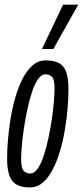

<svg xmlns="http://www.w3.org/2000/svg" viewBox="-20 -810 362 840"><path d="M111 10Q76.5 10 54.3 -1.4Q32.1 -12.8 21.6 -40.6Q11.1 -68.4 11.1 -116.5Q11.1 -152.9 14.8 -198.3Q18.4 -243.6 26.5 -292.1Q34.6 -340.5 47.8 -385.8Q61 -431.1 79.6 -467Q98.3 -503 123.1 -524.4Q147.9 -545.8 179.6 -545.8Q214.8 -545.8 237 -534.6Q259.2 -523.4 269.3 -496Q279.5 -468.7 279.5 -420Q279.5 -383.5 275.9 -337.9Q272.3 -292.2 264.1 -243.8Q256 -195.3 242.8 -150.3Q229.7 -105.4 211 -69.1Q192.3 -32.8 167.5 -11.4Q142.8 10 111 10ZM112.3 -51Q130.3 -51 145.3 -72.7Q160.3 -94.4 171.8 -130Q183.3 -165.5 192.2 -207.5Q201.2 -249.5 207.3 -291.5Q213.3 -333.5 216 -367.8Q218.7 -402.1 218.7 -420.7Q218.7 -461.9 207.9 -473.3Q197.2 -484.8 179 -484.8Q160.9 -484.8 146 -463.1Q131 -441.4 119.5 -405.8Q108 -370.3 99 -328.3Q90.1 -286.3 84 -244.3Q77.9 -202.3 75.2 -168.5Q72.5 -134.7 72.5 -115.7Q72.5 -75 83.3 -63Q94.1 -51 112.3 -51ZM163.5 -595.7 256.1 -789.7H322.3L213.6 -595.7Z"/></svg>

Font: Georama
Style: Italic
Weight: 400
Width: 2
Italic angle: -9°
Designer: Jean-Baptiste Levee
Foundry: Production Type
Version: Version 1.000